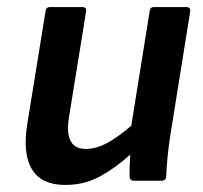

<svg xmlns="http://www.w3.org/2000/svg" viewBox="-20 -512 575 544"><path d="M165 12Q98 12 71 -31.5Q44 -75 57 -159L109 -480Q110 -492 122 -492H213Q226 -492 224 -480L175 -177Q162 -90 223 -90Q252 -90 283 -106.5Q314 -123 352 -156L404 -480Q405 -492 416 -492H508Q520 -492 519 -480L462 -125Q453 -66 451 -12Q450 0 438 0H359Q348 0 347 -12Q347 -26 347.5 -42Q348 -58 349 -74Q307 -36 263 -12Q219 12 165 12Z"/></svg>

Font: Sofia Sans
Style: Bold Italic
Weight: 700
Italic angle: -9°
Designer: Botio Nikoltchev, Ani Petrova
Foundry: lettersoup
Version: Version 4.101; ttfautohint (v1.8.4.7-5d5b)